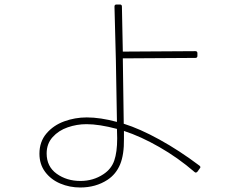

<svg xmlns="http://www.w3.org/2000/svg" viewBox="-20 -806 1040 852"><path d="M856 -570V-558Q856 -549 847 -549L525 -547L529 -265V-257Q600 -235 688 -186.5Q776 -138 865 -71Q873 -65 866 -58L856 -44Q849 -37 843 -43Q770 -106 687 -153.5Q604 -201 530 -225V-190Q531 -120 513 -76.5Q495 -33 457 -8Q405 26 336 26Q289 26 247.5 8.5Q206 -9 180.5 -43Q155 -77 155 -124Q155 -177 186 -213.5Q217 -250 265 -267.5Q313 -285 365 -285Q425 -285 499 -265Q495 -554 488 -777Q488 -786 497 -786H512Q521 -786 521 -777L525 -577L847 -579Q856 -579 856 -570ZM364 -255Q321 -255 280.5 -241Q240 -227 213.5 -197.5Q187 -168 187 -125Q187 -67 231.5 -35Q276 -3 337 -3Q394 -3 439 -33Q474 -56 487 -93.5Q500 -131 500 -192L499 -234Q420 -255 364 -255Z"/></svg>

Font: LINE Seed JP_TTF Thin
Style: Regular
Weight: 250
Designer: LY Corporation & Fontrix & Fontworks
Version: Version 1.008